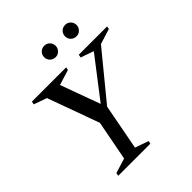

<svg xmlns="http://www.w3.org/2000/svg" viewBox="-240 -1037 1184 1184"><g transform="rotate(-45 352.0 -445.0)"><path d="M101 0 105 -20 202 -50 252 -311 129 -650 44 -680 48 -700H347L343 -681L243 -650L338 -390L538 -650L453 -680L457 -700H704L700 -681L600 -650L354 -350L297 -50L385 -19L381 0ZM528 -790Q506 -790 491.5 -804.5Q477 -819 477 -840Q477 -861 491.5 -875.5Q506 -890 528 -890Q548 -890 562.5 -875.5Q577 -861 577 -840Q577 -819 562.5 -804.5Q548 -790 528 -790ZM346 -790Q324 -790 309.5 -804.5Q295 -819 295 -840Q295 -861 309.5 -875.5Q324 -890 346 -890Q366 -890 380.5 -875.5Q395 -861 395 -840Q395 -819 380.5 -804.5Q366 -790 346 -790Z"/></g></svg>

Font: Wittgenstein-Italic Regular
Style: Italic
Weight: 400
Italic angle: -11°
Designer: Jörg Drees
Foundry: Jörg Drees
Version: Version 1.000; ttfautohint (v1.8.4.7-5d5b)